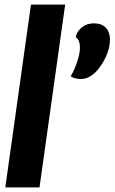

<svg xmlns="http://www.w3.org/2000/svg" viewBox="-20 -811 496 831"><path d="M114 -791H262L151 0H3ZM286 -481Q300 -503 313 -540.5Q326 -578 326 -605Q326 -638 308 -650Q311 -673 333 -691.5Q355 -710 386 -710Q420 -710 438 -691Q456 -672 456 -639Q456 -602 437 -562.5Q418 -523 393 -498Q377 -483 362 -476Q347 -469 328 -469Q317 -469 304.5 -472.5Q292 -476 286 -481Z"/></svg>

Font: Krub
Style: Bold Italic
Weight: 700
Italic angle: -8°
Designer: Ekaluck Peanpanawate
Foundry: Cadson Demak Co.,Ltd.
Version: Version 1.000; ttfautohint (v1.6)